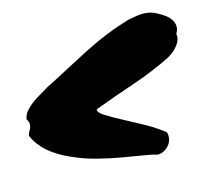

<svg xmlns="http://www.w3.org/2000/svg" viewBox="-98 -711 843 757"><g transform="rotate(-15 323.0 -333.0)"><path d="M484 -601Q497 -603 506 -605Q515 -607 524 -608Q565 -613 595 -597.5Q625 -582 640 -568Q673 -534 651 -498Q655 -477 640 -455.5Q625 -434 596 -417Q518 -378 435.5 -350.5Q353 -323 271 -292Q268 -280 293 -264Q318 -248 356 -228Q394 -208 437.5 -184Q481 -160 515 -133Q523 -104 504 -80Q486 -59 459 -57Q440 -63 402.5 -69Q365 -75 318.5 -83Q272 -91 221 -104Q170 -117 124 -138Q18 -184 -14 -260Q-14 -266 -10 -273Q-6 -280 -2 -288Q6 -308 -6 -324Q-6 -362 74 -408Q93 -419 106 -427Q154 -451 199.5 -475.5Q245 -500 290 -523Q393 -575 484 -601Z"/></g></svg>

Font: Knewave
Style: Regular
Weight: 400
Designer: Tyler Finck
Foundry: Tyler Finck
Version: Version 1.001